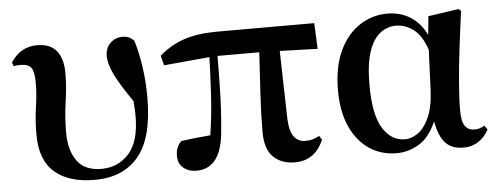

<svg xmlns="http://www.w3.org/2000/svg" viewBox="-43 -657 2017 778"><g transform="rotate(-5 966.0 -268.0)"><path d="M314 16.1Q209 16.1 151.6 -33.7Q94.2 -83.5 94.2 -187Q94.2 -247.1 102.1 -299.1Q109.9 -351.1 109.9 -397Q109.9 -441.4 98.1 -457.8Q86.4 -474.1 54.2 -474.1Q46.4 -474.1 39.8 -473.6Q33.2 -473.1 26.9 -471.2L21 -486.8Q60.1 -547.9 127.9 -547.9Q182.1 -547.9 207.5 -515.9Q232.9 -483.9 232.9 -425.8Q232.9 -369.1 223.9 -309.8Q214.8 -250.5 214.8 -185.1Q214.8 -112.3 246.1 -69.1Q277.3 -25.9 345.2 -25.9Q412.6 -25.9 456.8 -74.5Q501 -123 501 -228Q501 -256.3 498 -288.1Q445.3 -364.3 425.5 -406.7Q405.8 -449.2 405.8 -479Q405.8 -512.7 426.5 -532.2Q447.3 -551.8 476.1 -551.8Q504.9 -551.8 522.9 -530.8Q538.1 -481 546.6 -422.1Q555.2 -363.3 555.2 -297.9Q555.2 -133.8 492.4 -58.8Q429.7 16.1 314 16.1Z M1127.9 16.1Q1074.7 16.1 1041.3 -15.4Q1007.8 -46.9 1007.8 -119.1Q1007.8 -185.1 1012.7 -270.3Q1017.6 -355.5 1022.9 -440.9H853Q853 -369.1 850.8 -289.6Q848.6 -210 841.8 -143.1Q831.5 15.1 728 15.1Q695.8 15.1 674.8 -2.7Q653.8 -20.5 653.8 -51.8Q653.8 -88.4 676.8 -109.9Q706.1 -114.3 735.4 -117.4Q764.6 -120.6 795.9 -123Q808.1 -201.7 813 -284.4Q817.9 -367.2 819.8 -439L633.8 -421.9L624 -461.9Q669.9 -502 725.6 -520.5Q781.2 -539.1 860.8 -539.1H1254.9L1259.8 -434.1L1106 -439L1112.8 -161.1Q1115.2 -109.4 1132.6 -88.1Q1149.9 -66.9 1176.8 -66.9Q1195.8 -66.9 1208.3 -70.8Q1220.7 -74.7 1234.9 -82L1245.1 -65.9Q1210.4 16.1 1127.9 16.1Z M1543 15.1Q1480 15.1 1431.4 -17.3Q1382.8 -49.8 1355 -111.1Q1327.1 -172.4 1327.1 -258.8Q1327.1 -354 1357.9 -419.4Q1388.7 -484.9 1440.2 -518.3Q1491.7 -551.8 1553.2 -551.8Q1606.4 -551.8 1647.2 -525.6Q1688 -499.5 1710.9 -451.2L1718.3 -526.9L1842.3 -544.9L1852.1 -537.1Q1841.8 -462.9 1832.8 -388.2Q1823.7 -313.5 1818.4 -247.8Q1813 -182.1 1813 -134.8Q1813 -90.8 1825.9 -72Q1838.9 -53.2 1865.2 -53.2Q1877.9 -53.2 1887 -56.4Q1896 -59.6 1905.3 -64.9L1917 -48.8Q1904.3 -22 1877.2 -2.9Q1850.1 16.1 1814 16.1Q1767.1 16.1 1741.2 -11.2Q1715.3 -38.6 1704.1 -100.1Q1676.3 -36.1 1633.1 -10.5Q1589.8 15.1 1543 15.1ZM1708 -391.1Q1688 -450.2 1654.8 -475.1Q1621.6 -500 1583 -500Q1548.8 -500 1519.8 -478Q1490.7 -456.1 1473.4 -405.8Q1456.1 -355.5 1456.1 -270Q1456.1 -149.4 1490.5 -93.8Q1524.9 -38.1 1581.1 -38.1Q1607.4 -38.1 1633.8 -56.6Q1660.2 -75.2 1679 -116.9Q1697.8 -158.7 1701.2 -227.1Z"/></g></svg>

Font: Source Han Serif TW
Style: Bold
Weight: 700
Designer: Ryoko NISHIZUKA Ë•øÂ°öÊ∂ºÂ≠ê (kana & ideographs); Frank Grie√ühammer (Latin, Greek & Cyrillic); Wenlong ZHANG Âº†ÊñáÈæô 
Foundry: Adobe
Version: Version 2.003;hotconv 1.1.1;makeotfexe 2.6.0